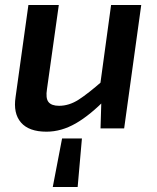

<svg xmlns="http://www.w3.org/2000/svg" viewBox="-20 -511 624 764"><path d="M306 40 289 233H190L227 40ZM214 -491 167 -157Q161 -120 173 -105Q185 -90 215 -90Q255 -90 293 -114.5Q331 -139 388 -189L404 -120Q339 -53 281.5 -20Q224 13 165 13Q95 13 63.5 -23.5Q32 -60 42 -125L93 -491ZM542 -491 474 0H380L384 -134L375 -147L422 -491Z"/></svg>

Font: Exo 2 SemiBold
Style: Italic
Weight: 600
Italic angle: -8°
Designer: Natanael Gama
Foundry: Natanael Gama
Version: Version 2.010